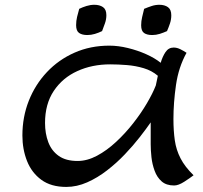

<svg xmlns="http://www.w3.org/2000/svg" viewBox="-20 -754 832 787"><path d="M597.7 -162.6V-252.4Q579.6 -226.1 552.7 -191.7Q525.9 -157.2 491.9 -121.6Q458 -85.9 418.9 -55.7Q379.9 -25.4 337.4 -6.6Q294.9 12.2 251.5 12.2Q189.5 12.2 149.7 -16.8Q109.9 -45.9 90.8 -94Q71.8 -142.1 71.8 -198.7Q71.8 -274.4 98.1 -341.1Q124.5 -407.7 172.4 -458.5Q220.2 -509.3 285.4 -538.1Q350.6 -566.9 428.2 -566.9Q464.8 -566.9 504.6 -557.1Q544.4 -547.4 579.8 -531.5Q615.2 -515.6 638.7 -496.6Q646 -522 658.4 -540.5Q670.9 -559.1 691.9 -559.1Q705.6 -559.1 719.7 -552Q733.9 -544.9 744.6 -537.6Q711.9 -478.5 701.4 -405.8Q690.9 -333 690.9 -266.1Q690.9 -218.3 696.5 -179Q702.1 -139.6 720 -105Q737.8 -70.3 773.4 -35.6Q759.8 -24.9 735.6 -9.3Q711.4 6.3 693.8 6.3Q661.6 6.3 642.6 -10.5Q623.5 -27.3 613.8 -54Q604 -80.6 600.8 -109.6Q597.7 -138.7 597.7 -162.6ZM164.6 -250Q164.6 -206.5 178 -171.1Q191.4 -135.7 220.7 -115Q250 -94.2 297.9 -94.2Q337.4 -94.2 377.7 -115.7Q418 -137.2 455.8 -172.4Q493.7 -207.5 526.1 -249Q558.6 -290.5 582.5 -331.3Q606.4 -372.1 618.7 -403.8Q620.6 -413.6 622.8 -423.3Q625 -433.1 627 -443.4Q602.5 -464.4 569.3 -474.4Q536.1 -484.4 500 -487.3Q463.9 -490.2 431.6 -490.2Q357.4 -490.2 296.9 -462.6Q236.3 -435.1 200.4 -381.3Q164.6 -327.6 164.6 -250ZM337.9 -610.4Q316.4 -610.4 304.2 -618.9Q292 -627.4 292 -650.9Q292 -668 295.9 -684.6Q299.8 -701.2 304.7 -717.8Q318.8 -724.6 334.7 -729.5Q350.6 -734.4 366.7 -734.4Q388.2 -734.4 402.1 -724.9Q416 -715.3 416 -691.9Q416 -674.8 410.2 -658.4Q404.3 -642.1 398.4 -626.5Q384.3 -619.6 368.9 -615Q353.5 -610.4 337.9 -610.4ZM604 -610.4Q582.5 -610.4 570.6 -618.7Q558.6 -627 558.6 -650.4Q558.6 -667.5 562.7 -684.3Q566.9 -701.2 570.8 -717.8Q585.9 -724.1 601.3 -729.2Q616.7 -734.4 633.3 -734.4Q654.8 -734.4 668.5 -724.6Q682.1 -714.8 682.1 -691.4Q682.1 -674.3 676.8 -658.2Q671.4 -642.1 664.6 -626.5Q650.4 -620.1 635 -615.2Q619.6 -610.4 604 -610.4Z"/></svg>

Font: Lumanosimo
Style: Regular
Weight: 400
Designer: The DocRepair Project, Eduardo Rodriguez Tunni
Foundry: Google
Version: Version 1.010